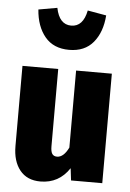

<svg xmlns="http://www.w3.org/2000/svg" viewBox="-58 -871 632 931"><g transform="rotate(5 258.5 -405.0)"><path d="M474 0H322L315 -59Q264 18 174 18Q109 18 74 -25.5Q39 -69 39 -143V-533H213V-157Q213 -131 220.5 -120Q228 -109 244 -109Q276 -109 300 -158V-533H474ZM92 -812 183 -828Q199 -748 257 -748Q315 -748 331 -828L422 -812Q416 -730 374.5 -680Q333 -630 257 -630Q181 -630 139.5 -680Q98 -730 92 -812Z"/></g></svg>

Font: Fira Sans Condensed ExtraBold
Style: Regular
Weight: 800
Width: 3
Designer: Carrois Corporate & Edenspiekermann AG
Foundry: Carrois Corporate GbR & Edenspiekermann AG
Version: Version 4.203